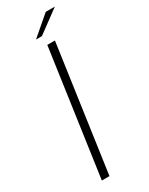

<svg xmlns="http://www.w3.org/2000/svg" viewBox="-190 -747 607 784"><g transform="rotate(-30 113.5 -355.5)"><path d="M38 0 122 -591H158L74 0ZM93 -633 184 -711H227L121 -633Z"/></g></svg>

Font: Alumni Sans ExtraLight
Style: Italic
Weight: 250
Italic angle: -8°
Version: Version 1.016